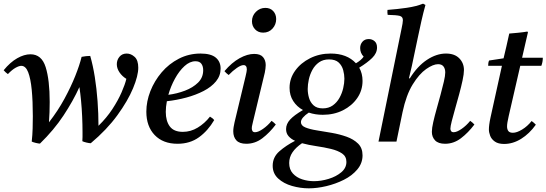

<svg xmlns="http://www.w3.org/2000/svg" viewBox="-43 -772 2980 1047"><path d="M130 0Q134 -36 135 -71.5Q136 -107 136 -138Q136 -221 130 -282.5Q124 -344 110.5 -378.5Q97 -413 73 -413Q61 -413 42 -402.5Q23 -392 0 -368Q-7 -373 -12.5 -378Q-18 -383 -23 -389Q13 -433 51 -454.5Q89 -476 123 -476Q184 -476 206 -406Q228 -336 228 -216Q228 -189 227 -160Q226 -131 224 -105Q273 -168 308.5 -233.5Q344 -299 367.5 -358Q391 -417 402 -462Q427 -467 449 -467Q464 -415 474 -352Q484 -289 489 -220.5Q494 -152 494 -86Q539 -130 570 -177.5Q601 -225 620 -268.5Q639 -312 646 -342Q623 -356 608.5 -377.5Q594 -399 594 -422Q594 -445 608.5 -462.5Q623 -480 648 -480Q671 -480 691 -462Q711 -444 711 -403Q711 -359 682.5 -290.5Q654 -222 597 -143.5Q540 -65 452 9Q444 9 429 5.5Q414 2 406 -2Q407 -13 407 -25.5Q407 -38 407 -51Q407 -91 405 -136Q403 -181 399 -223Q395 -265 390 -297Q356 -222 303.5 -142.5Q251 -63 175 11Q168 11 153 7.5Q138 4 130 0Z M1160 -398Q1160 -359 1135 -328.5Q1110 -298 1067.5 -276Q1025 -254 973 -240Q921 -226 867 -220Q861 -189 861 -162Q861 -112 883 -82.5Q905 -53 954 -53Q997 -53 1035 -76Q1073 -99 1102 -136Q1118 -127 1125 -117Q1091 -59 1042 -23.5Q993 12 925 12Q846 12 800.5 -35.5Q755 -83 755 -163Q755 -219 777 -275Q799 -331 838.5 -377.5Q878 -424 932.5 -452Q987 -480 1051 -480Q1107 -480 1133.5 -458Q1160 -436 1160 -398ZM875 -255Q922 -261 965.5 -277.5Q1009 -294 1037 -321.5Q1065 -349 1065 -389Q1065 -411 1055 -424.5Q1045 -438 1023 -438Q992 -438 963 -411.5Q934 -385 911 -343Q888 -301 875 -255Z M1438 -113Q1451 -104 1461 -93Q1427 -48 1387.5 -18Q1348 12 1300 12Q1263 12 1246 -6.5Q1229 -25 1229 -56Q1229 -67 1231 -79.5Q1233 -92 1236 -105L1296 -355Q1303 -384 1303 -393Q1303 -417 1285 -417Q1271 -417 1248.5 -401.5Q1226 -386 1204 -363Q1197 -368 1191.5 -373Q1186 -378 1181 -384Q1221 -431 1263.5 -454.5Q1306 -478 1343 -478Q1377 -478 1391.5 -460.5Q1406 -443 1406 -417Q1406 -408 1404.5 -397.5Q1403 -387 1401 -376L1337 -110Q1336 -103 1333 -92.5Q1330 -82 1330 -72Q1330 -63 1334 -57Q1338 -51 1348 -51Q1365 -51 1391 -69Q1417 -87 1438 -113ZM1392 -594Q1365 -594 1348 -612Q1331 -630 1331 -656Q1331 -686 1352.5 -707.5Q1374 -729 1404 -729Q1431 -729 1447 -711.5Q1463 -694 1463 -668Q1463 -638 1443 -616Q1423 -594 1392 -594Z M1641 255Q1595 255 1549.5 242Q1504 229 1474 201.5Q1444 174 1444 132Q1444 85 1480.5 53Q1517 21 1566 -4Q1544 -14 1530.5 -29.5Q1517 -45 1517 -68Q1517 -96 1539 -120Q1561 -144 1609 -172Q1576 -190 1556 -221Q1536 -252 1536 -293Q1536 -344 1566.5 -386.5Q1597 -429 1648 -454.5Q1699 -480 1760 -480Q1849 -480 1898 -427Q1926 -443 1940 -463Q1921 -483 1921 -510Q1921 -530 1933.5 -544.5Q1946 -559 1968 -559Q1986 -559 1999.5 -547.5Q2013 -536 2013 -513Q2013 -482 1986.5 -456Q1960 -430 1916 -403Q1934 -371 1934 -331Q1934 -279 1905 -237Q1876 -195 1827 -170.5Q1778 -146 1717 -146Q1676 -146 1641 -158Q1621 -145 1609.5 -131.5Q1598 -118 1598 -106Q1598 -87 1622.5 -77Q1647 -67 1685 -61Q1723 -55 1766 -47.5Q1809 -40 1847 -26.5Q1885 -13 1909.5 11Q1934 35 1934 75Q1934 118 1905.5 152Q1877 186 1832 208.5Q1787 231 1736.5 243Q1686 255 1641 255ZM1604 9Q1570 32 1552 58.5Q1534 85 1534 117Q1534 152 1554 174Q1574 196 1605 206Q1636 216 1669 216Q1708 216 1749 203.5Q1790 191 1818 167.5Q1846 144 1846 111Q1846 81 1822.5 65Q1799 49 1761.5 40Q1724 31 1682.5 25Q1641 19 1604 9ZM1717 -181Q1749 -181 1771.5 -197Q1794 -213 1808 -238Q1822 -263 1828.5 -291Q1835 -319 1835 -343Q1835 -365 1828.5 -389.5Q1822 -414 1804 -431Q1786 -448 1751 -448Q1719 -448 1696.5 -432Q1674 -416 1660.5 -391Q1647 -366 1641 -338.5Q1635 -311 1635 -287Q1635 -263 1642 -238.5Q1649 -214 1667 -197.5Q1685 -181 1717 -181Z M2152 -160 2119 0H2021L2147 -617Q2150 -631 2152 -643Q2154 -655 2154 -662Q2154 -681 2136.5 -685.5Q2119 -690 2071 -691Q2070 -698 2069.5 -704.5Q2069 -711 2070 -718Q2124 -722 2175.5 -729.5Q2227 -737 2264 -752L2277 -745Q2265 -702 2255 -657.5Q2245 -613 2235 -565L2203 -413L2187 -345H2192Q2233 -411 2285 -445.5Q2337 -480 2389 -480Q2436 -480 2461.5 -454Q2487 -428 2487 -390Q2487 -369 2479.5 -334Q2472 -299 2461 -258.5Q2450 -218 2439 -179.5Q2428 -141 2420.5 -111.5Q2413 -82 2413 -70Q2413 -63 2417 -57Q2421 -51 2431 -51Q2448 -51 2474 -69Q2500 -87 2521 -113Q2534 -104 2544 -93Q2510 -48 2470.5 -18Q2431 12 2384 12Q2347 12 2329.5 -6.5Q2312 -25 2312 -53Q2312 -73 2319.5 -106Q2327 -139 2338 -178Q2349 -217 2359.5 -256Q2370 -295 2377.5 -327Q2385 -359 2385 -377Q2385 -397 2375.5 -409.5Q2366 -422 2346 -422Q2319 -422 2281 -395.5Q2243 -369 2207.5 -311.5Q2172 -254 2152 -160Z M2909 -413H2794L2731 -139Q2722 -100 2722 -83Q2722 -67 2729 -57.5Q2736 -48 2754 -48Q2775 -48 2804 -65.5Q2833 -83 2856 -112Q2869 -103 2879 -92Q2844 -43 2799 -15Q2754 13 2706 13Q2674 13 2655.5 0Q2637 -13 2630 -31.5Q2623 -50 2623 -66Q2623 -77 2625 -93Q2627 -109 2632 -132L2694 -413H2619Q2619 -421 2620 -428Q2621 -435 2624 -442L2703 -454Q2710 -483 2718.5 -519.5Q2727 -556 2734 -589Q2758 -591 2783.5 -593.5Q2809 -596 2833 -600L2836 -596Q2829 -566 2822 -535.5Q2815 -505 2804 -457H2917Q2917 -445 2915 -434.5Q2913 -424 2909 -413Z"/></svg>

Font: Castoro
Style: Italic
Weight: 400
Italic angle: -11°
Designer: John Hudson with Paul Hanslow, assisted by Kaja Sojewska.
Foundry: Tiro Typeworks Ltd.
Version: Version 2.04